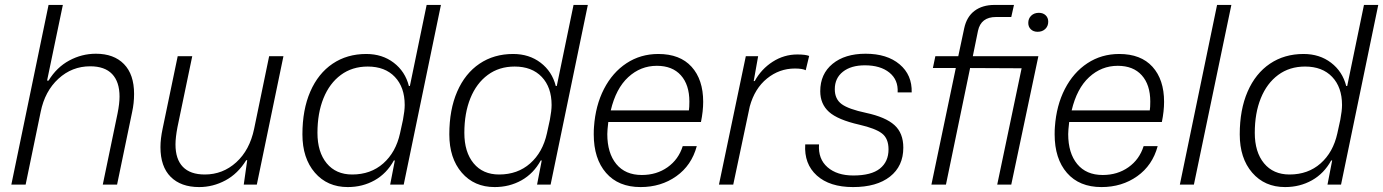

<svg xmlns="http://www.w3.org/2000/svg" viewBox="-20 -749 5612 779"><path d="M177 -729H235L171 -422H177Q210 -476 261 -503.5Q312 -531 369 -531Q442 -531 483 -489Q524 -447 524 -368Q524 -330 516 -294L455 0H397L457 -289Q465 -329 465 -357Q465 -417 435 -448.5Q405 -480 346 -480Q272 -480 217 -429.5Q162 -379 145 -295L84 0H26Z M631 -152Q631 -186 640 -228L701 -521H760L700 -233Q692 -191 692 -163Q692 -103 722 -72Q752 -41 811 -41Q884 -41 938.5 -90.5Q993 -140 1011 -226L1072 -521H1130L1022 0H969L983 -99H979Q945 -44 894.5 -17Q844 10 788 10Q714 10 672.5 -31.5Q631 -73 631 -152Z M1207 -204Q1207 -304 1239 -377.5Q1271 -451 1329.5 -490.5Q1388 -530 1466 -530Q1531 -530 1577.5 -494.5Q1624 -459 1639 -400H1643L1711 -729H1769L1618 0H1563L1582 -98H1578Q1549 -45 1500 -17.5Q1451 10 1391 10Q1308 10 1257.5 -48.5Q1207 -107 1207 -204ZM1603 -208 1615 -263Q1622 -300 1622 -323Q1622 -395 1582 -437Q1542 -479 1472 -479Q1409 -479 1363 -445Q1317 -411 1292.5 -350.5Q1268 -290 1268 -210Q1268 -132 1305.5 -86.5Q1343 -41 1409 -41Q1484 -41 1535 -86Q1586 -131 1603 -208Z M1803 -204Q1803 -304 1835 -377.5Q1867 -451 1925.5 -490.5Q1984 -530 2062 -530Q2127 -530 2173.5 -494.5Q2220 -459 2235 -400H2239L2307 -729H2365L2214 0H2159L2178 -98H2174Q2145 -45 2096 -17.5Q2047 10 1987 10Q1904 10 1853.5 -48.5Q1803 -107 1803 -204ZM2199 -208 2211 -263Q2218 -300 2218 -323Q2218 -395 2178 -437Q2138 -479 2068 -479Q2005 -479 1959 -445Q1913 -411 1888.5 -350.5Q1864 -290 1864 -210Q1864 -132 1901.5 -86.5Q1939 -41 2005 -41Q2080 -41 2131 -86Q2182 -131 2199 -208Z M2389 -204Q2389 -224 2390 -234Q2396 -321 2430.5 -388Q2465 -455 2522 -492.5Q2579 -530 2651 -530Q2739 -530 2786 -478Q2833 -426 2833 -336Q2833 -298 2824 -254H2448Q2444 -220 2444 -205Q2444 -128 2480.5 -83.5Q2517 -39 2584 -39Q2644 -39 2688.5 -70.5Q2733 -102 2750 -156H2807Q2786 -78 2724 -34Q2662 10 2579 10Q2489 10 2439 -47.5Q2389 -105 2389 -204ZM2775 -301Q2777 -313 2777 -337Q2777 -405 2742.5 -443.5Q2708 -482 2645 -482Q2579 -482 2529 -436Q2479 -390 2458 -301Z M3006 -521H3056L3038 -420H3042Q3069 -469 3115 -498.5Q3161 -528 3215 -528Q3248 -528 3263 -522L3249 -464Q3236 -471 3205 -471Q3142 -471 3092 -430.5Q3042 -390 3022 -317L2955 0H2897Z M3247 -163H3303Q3299 -104 3337.5 -70.5Q3376 -37 3442 -37Q3515 -37 3550 -65Q3585 -93 3585 -143Q3585 -187 3558.5 -207.5Q3532 -228 3467 -243Q3379 -263 3343.5 -295Q3308 -327 3308 -379Q3308 -449 3358 -490Q3408 -531 3492 -531Q3579 -531 3630 -488Q3681 -445 3679 -374H3622Q3625 -425 3588.5 -454.5Q3552 -484 3489 -484Q3433 -484 3400 -458Q3367 -432 3367 -387Q3367 -347 3395 -326.5Q3423 -306 3494 -291Q3573 -274 3609 -241.5Q3645 -209 3645 -150Q3645 -75 3591 -32.5Q3537 10 3441 10Q3346 10 3294 -37Q3242 -84 3247 -163Z M3858 -473H3765L3775 -521H3868L3892 -634Q3902 -681 3934 -705Q3966 -729 4015 -729H4094L4083 -680H4021Q3960 -680 3948 -624L3927 -521H4193L4083 0H4026L4125 -472L3916 -473L3818 0H3759ZM4152 -656Q4152 -674 4164 -685.5Q4176 -697 4195 -697Q4212 -697 4222.5 -687Q4233 -677 4233 -661Q4233 -643 4221 -631.5Q4209 -620 4190 -620Q4173 -620 4162.5 -630Q4152 -640 4152 -656Z M4259 -204Q4259 -224 4260 -234Q4266 -321 4300.5 -388Q4335 -455 4392 -492.5Q4449 -530 4521 -530Q4609 -530 4656 -478Q4703 -426 4703 -336Q4703 -298 4694 -254H4318Q4314 -220 4314 -205Q4314 -128 4350.5 -83.5Q4387 -39 4454 -39Q4514 -39 4558.5 -70.5Q4603 -102 4620 -156H4677Q4656 -78 4594 -34Q4532 10 4449 10Q4359 10 4309 -47.5Q4259 -105 4259 -204ZM4645 -301Q4647 -313 4647 -337Q4647 -405 4612.5 -443.5Q4578 -482 4515 -482Q4449 -482 4399 -436Q4349 -390 4328 -301Z M4918 -729H4976L4824 0H4767Z M5010 -204Q5010 -304 5042 -377.5Q5074 -451 5132.5 -490.5Q5191 -530 5269 -530Q5334 -530 5380.5 -494.5Q5427 -459 5442 -400H5446L5514 -729H5572L5421 0H5366L5385 -98H5381Q5352 -45 5303 -17.5Q5254 10 5194 10Q5111 10 5060.5 -48.5Q5010 -107 5010 -204ZM5406 -208 5418 -263Q5425 -300 5425 -323Q5425 -395 5385 -437Q5345 -479 5275 -479Q5212 -479 5166 -445Q5120 -411 5095.5 -350.5Q5071 -290 5071 -210Q5071 -132 5108.5 -86.5Q5146 -41 5212 -41Q5287 -41 5338 -86Q5389 -131 5406 -208Z"/></svg>

Font: Mona Sans Light
Style: Italic
Weight: 300
Italic angle: -11.7°
Designer: Deni Anggara
Foundry: GitHub
Version: Version 2.000